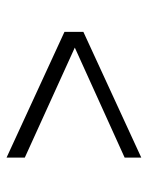

<svg xmlns="http://www.w3.org/2000/svg" viewBox="49 -636 461 600"><g transform="rotate(-90 280.0 -335.5)"><path d="M88 -125V-177L461 -346L481 -341V-306ZM88 -489V-546L481 -365V-331L462 -319Z"/></g></svg>

Font: Roboto Serif 20pt ExtraLight
Style: Regular
Weight: 250
Version: Version 1.008